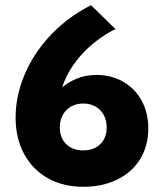

<svg xmlns="http://www.w3.org/2000/svg" viewBox="-20 -708 630 738"><path d="M550 -214Q550 -148 519 -97Q488 -46 431 -18Q374 10 300 10Q223 10 164 -23Q105 -56 72.5 -116.5Q40 -177 40 -256Q40 -341 76 -424.5Q112 -508 178 -576.5Q244 -645 330 -688L424 -596Q404 -588 369 -564Q314 -526 275 -476Q236 -426 219 -372Q240 -391 274.5 -405.5Q309 -420 350 -420Q407 -420 452.5 -394.5Q498 -369 524 -322Q550 -275 550 -214ZM390 -218Q390 -259 365 -284.5Q340 -310 300 -310Q260 -310 235 -284.5Q210 -259 210 -218Q210 -178 234.5 -154Q259 -130 300 -130Q341 -130 365.5 -154Q390 -178 390 -218Z"/></svg>

Font: Madhuban Bold
Style: Regular
Weight: 700
Designer: jaikishan Patel
Foundry: MagicType
Version: Version 1.000